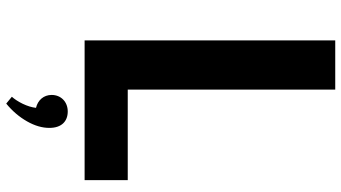

<svg xmlns="http://www.w3.org/2000/svg" viewBox="-266 -600 1123 632"><g transform="rotate(90 296.0 -283.5)"><path d="M572.5 0V-142H274.5V-825H112.5V0ZM320.5 258C345 238 364.5 215 379 189.5C393.5 164 400.5 139.5 400.5 116C400.5 75.5 378.5 55.5 346.5 55.5C314.5 55.5 292 78 292 108.5C292 134.5 309 154 334.5 160C333 173.5 328.5 188.5 321 204C313.5 219.5 305.5 231 298 239.5Z"/></g></svg>

Font: Spartan
Style: Bold
Weight: 700
Designer: Matt Bailey, Mirko Velimirovic
Foundry: Matt Bailey
Version: Version 1.003